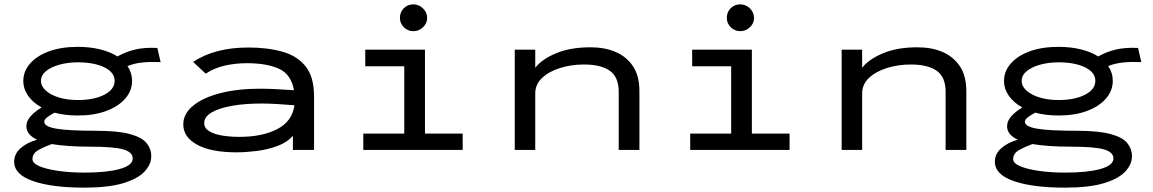

<svg xmlns="http://www.w3.org/2000/svg" viewBox="-20 -688 5290 881"><path d="M337 -158Q279 -158 230 -171Q210 -160 196.5 -150Q183 -140 183 -129Q183 -107 239 -97.5Q295 -88 417 -88Q520 -88 575.5 -73Q631 -58 652.5 -31.5Q674 -5 674 29Q674 66 643.5 99Q613 132 545.5 152.5Q478 173 366 173Q219 173 132 143Q45 113 45 54Q45 18 74.5 -8Q104 -34 150 -47Q101 -70 101 -109Q101 -132 119.5 -153.5Q138 -175 171 -195Q131 -217 109 -248.5Q87 -280 87 -317Q87 -361 118 -396.5Q149 -432 205 -452.5Q261 -473 337 -473Q393 -473 439.5 -461.5Q486 -450 519 -429Q558 -451 601.5 -461Q645 -471 702 -468L717 -403Q674 -405 636 -401.5Q598 -398 565 -385Q586 -354 586 -317Q586 -272 555 -236Q524 -200 468 -179Q412 -158 337 -158ZM337 -229Q412 -229 459 -253.5Q506 -278 506 -317Q506 -356 459 -379Q412 -402 337 -402Q292 -402 253.5 -391.5Q215 -381 191.5 -362Q168 -343 168 -317Q168 -292 190.5 -272Q213 -252 251 -240.5Q289 -229 337 -229ZM129 42Q129 61 160.5 74.5Q192 88 246 96Q300 104 369 104Q469 104 529 87.5Q589 71 589 39Q589 10 545.5 -2.5Q502 -15 392 -15Q341 -15 297 -18Q253 -21 217 -27Q182 -14 155.5 1Q129 16 129 42Z M1066 11Q948 11 884.5 -24Q821 -59 821 -117Q821 -166 866 -203Q911 -240 990.5 -260.5Q1070 -281 1173 -281Q1204 -281 1246 -279Q1288 -277 1329 -274Q1316 -347 1260 -372.5Q1204 -398 1113 -398Q1060 -398 1011.5 -387Q963 -376 924 -350L866 -404Q966 -470 1119 -470Q1209 -470 1277 -450.5Q1345 -431 1383 -382.5Q1421 -334 1421 -247V0H1324V-65Q1297 -34 1251.5 -17.5Q1206 -1 1156 5Q1106 11 1066 11ZM917 -123Q917 -100 940 -86Q963 -72 999.5 -66Q1036 -60 1079 -60Q1183 -60 1252 -95.5Q1321 -131 1331 -205Q1295 -208 1253.5 -210.5Q1212 -213 1181 -213Q1104 -213 1044.5 -202.5Q985 -192 951 -172Q917 -152 917 -123Z M1647 0V-75H1835V-384H1656V-460H1930V-75H2103V0ZM1877 -545Q1851 -545 1833 -563Q1815 -581 1815 -606Q1815 -632 1832.5 -650Q1850 -668 1877 -668Q1902 -668 1921 -649.5Q1940 -631 1940 -606Q1940 -581 1921 -563Q1902 -545 1877 -545Z M2342 0V-460H2436V-377Q2466 -416 2531.5 -443.5Q2597 -471 2690 -471Q2755 -471 2805 -449.5Q2855 -428 2884.5 -384Q2914 -340 2914 -270V0H2819V-267Q2819 -334 2778.5 -363Q2738 -392 2659 -392Q2601 -392 2550 -376Q2499 -360 2467.5 -330.5Q2436 -301 2436 -259V0Z M3147 0V-75H3335V-384H3156V-460H3430V-75H3603V0ZM3377 -545Q3351 -545 3333 -563Q3315 -581 3315 -606Q3315 -632 3332.5 -650Q3350 -668 3377 -668Q3402 -668 3421 -649.5Q3440 -631 3440 -606Q3440 -581 3421 -563Q3402 -545 3377 -545Z M3842 0V-460H3936V-377Q3966 -416 4031.5 -443.5Q4097 -471 4190 -471Q4255 -471 4305 -449.5Q4355 -428 4384.5 -384Q4414 -340 4414 -270V0H4319V-267Q4319 -334 4278.5 -363Q4238 -392 4159 -392Q4101 -392 4050 -376Q3999 -360 3967.5 -330.5Q3936 -301 3936 -259V0Z M4837 -158Q4779 -158 4730 -171Q4710 -160 4696.5 -150Q4683 -140 4683 -129Q4683 -107 4739 -97.5Q4795 -88 4917 -88Q5020 -88 5075.5 -73Q5131 -58 5152.5 -31.5Q5174 -5 5174 29Q5174 66 5143.5 99Q5113 132 5045.5 152.5Q4978 173 4866 173Q4719 173 4632 143Q4545 113 4545 54Q4545 18 4574.5 -8Q4604 -34 4650 -47Q4601 -70 4601 -109Q4601 -132 4619.5 -153.5Q4638 -175 4671 -195Q4631 -217 4609 -248.5Q4587 -280 4587 -317Q4587 -361 4618 -396.5Q4649 -432 4705 -452.5Q4761 -473 4837 -473Q4893 -473 4939.5 -461.5Q4986 -450 5019 -429Q5058 -451 5101.5 -461Q5145 -471 5202 -468L5217 -403Q5174 -405 5136 -401.5Q5098 -398 5065 -385Q5086 -354 5086 -317Q5086 -272 5055 -236Q5024 -200 4968 -179Q4912 -158 4837 -158ZM4837 -229Q4912 -229 4959 -253.5Q5006 -278 5006 -317Q5006 -356 4959 -379Q4912 -402 4837 -402Q4792 -402 4753.5 -391.5Q4715 -381 4691.5 -362Q4668 -343 4668 -317Q4668 -292 4690.5 -272Q4713 -252 4751 -240.5Q4789 -229 4837 -229ZM4629 42Q4629 61 4660.5 74.5Q4692 88 4746 96Q4800 104 4869 104Q4969 104 5029 87.5Q5089 71 5089 39Q5089 10 5045.5 -2.5Q5002 -15 4892 -15Q4841 -15 4797 -18Q4753 -21 4717 -27Q4682 -14 4655.5 1Q4629 16 4629 42Z"/></svg>

Font: Inconsolata ExtraExpanded Medium
Style: Regular
Weight: 500
Width: 8
Monospace: yes
Designer: Raph Levien, Cyreal, Brenton Simpson
Foundry: Raph Levien, Cyreal, Google
Version: Version 3.001; ttfautohint (v1.8.2.53-6de2)